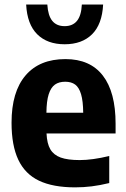

<svg xmlns="http://www.w3.org/2000/svg" viewBox="-20 -817 556 848"><path d="M490.5 -227.5H185.5Q187.5 -183 202.2 -157.8Q217 -132.5 248 -121.2Q279 -110 332 -110Q388 -110 462.5 -128V-8.5Q421.5 1.5 385.2 6Q349 10.5 312 10.5Q214 10.5 152.2 -19Q90.5 -48.5 60.8 -111.5Q31 -174.5 31 -275Q31 -411.5 92.8 -483.8Q154.5 -556 269 -556Q378 -556 434.2 -483.2Q490.5 -410.5 490.5 -270.5ZM185 -319H347.5Q347 -371 338 -401Q329 -431 312 -443.5Q295 -456 268 -456Q240.5 -456 222.8 -443.5Q205 -431 195.2 -401Q185.5 -371 185 -319ZM95.5 -797H189Q192 -748 211 -724.8Q230 -701.5 265.5 -701.5Q301 -701.5 320 -724.8Q339 -748 341.5 -797H435.5Q431 -709.5 386.5 -665.5Q342 -621.5 265.5 -621.5Q189 -621.5 144.5 -665.5Q100 -709.5 95.5 -797Z"/></svg>

Font: Encode Sans Semi Condensed
Style: Bold
Weight: 700
Width: 4
Designer: Multiple Designers
Foundry: Impallari Type
Version: Version 2.000